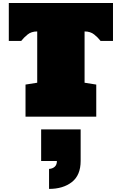

<svg xmlns="http://www.w3.org/2000/svg" viewBox="-20 -770 804 1267"><path d="M148.4 0V-211.9L225.6 -224.1V-562.5Q187 -562.5 162.1 -542.2Q137.2 -522 120.1 -500H38.1V-750H725.6V-500H643.6Q627 -522 601.8 -542.2Q576.7 -562.5 538.1 -562.5V-224.1L615.2 -211.9V0ZM303.7 476.6V344.7Q326.7 343.3 341.1 330.3Q355.5 317.4 355.5 292.5H251.5V84H512.2V292Q512.2 386.2 454.3 431.4Q396.5 476.6 303.7 476.6Z"/></svg>

Font: Holtwood One SC
Style: Regular
Weight: 400
Designer: Vernon Adams
Foundry: Vernon Adams
Version: Version 1.100; ttfautohint (v1.8.4.7-5d5b)